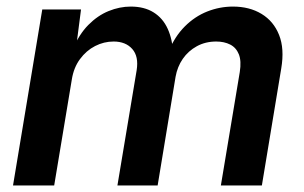

<svg xmlns="http://www.w3.org/2000/svg" viewBox="-20 -570 935 590"><path d="M20 0 109.9 -541H229L212.4 -412.6L202.6 -416.5Q222.7 -464.4 251.5 -493.4Q280.3 -522.5 314 -536.1Q347.7 -549.8 381.8 -549.8Q423.3 -549.8 451.9 -532Q480.5 -514.2 495.4 -481.4Q510.3 -448.7 512.2 -403.3L498 -411.6Q517.1 -458 547.9 -488.8Q578.6 -519.5 616.9 -534.7Q655.3 -549.8 695.8 -549.8Q746.6 -549.8 783.7 -527.3Q820.8 -504.9 837.6 -462.6Q854.5 -420.4 844.2 -359.4L784.7 0H658.7L716.8 -348.6Q722.2 -382.8 713.9 -403.3Q705.6 -423.8 687.3 -433.1Q668.9 -442.4 644.5 -442.4Q611.3 -442.4 585 -428Q558.6 -413.6 541.7 -389.2Q524.9 -364.7 519.5 -334L464.4 0H340.8L399.9 -354Q406.7 -396.5 386.5 -419.4Q366.2 -442.4 329.1 -442.4Q299.3 -442.4 272.2 -428.5Q245.1 -414.6 225.8 -388.4Q206.5 -362.3 200.7 -325.7L146.5 0Z"/></svg>

Font: Inter 17pt SemiBold
Style: Italic
Weight: 600
Italic angle: -9.3988°
Version: Version 4.001;git-66647c0bb